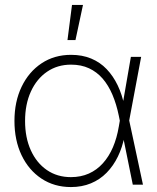

<svg xmlns="http://www.w3.org/2000/svg" viewBox="-20 -755 640 785"><path d="M270 9.8Q201.7 9.8 149.4 -24.9Q97.2 -59.6 68.1 -120.6Q39.1 -181.6 39.1 -260.7Q39.1 -339.4 68.4 -400.4Q97.7 -461.4 149.9 -496.1Q202.1 -530.8 270.5 -530.8Q316.4 -530.8 352.8 -515.6Q389.2 -500.5 416 -472.4Q442.9 -444.3 461.2 -406Q479.5 -367.7 488.8 -320.8H502.9L507.8 -264.6L564.5 0H522.9L465.8 -281.7Q456.1 -329.1 439.7 -367.7Q423.3 -406.2 399.7 -433.6Q376 -460.9 344 -475.8Q312 -490.7 270.5 -490.7Q214.8 -490.7 172.4 -461.7Q129.9 -432.6 106.2 -380.6Q82.5 -328.6 82.5 -260.3Q82.5 -192.4 106 -140.6Q129.4 -88.9 171.6 -59.8Q213.9 -30.8 270 -30.8Q310.5 -30.8 343.3 -45.4Q376 -60.1 400.6 -87.4Q425.3 -114.7 441.7 -152.8Q458 -190.9 465.8 -237.8L515.1 -522.5H557.1L507.8 -259.8L502.9 -199.2H489.3Q480.5 -152.8 461.9 -114.7Q443.4 -76.7 415.8 -48.6Q388.2 -20.5 351.6 -5.4Q314.9 9.8 270 9.8ZM255.9 -591.3 274.4 -734.9H319.3L288.6 -591.3Z"/></svg>

Font: Inter 28pt ExtraLight
Style: Regular
Weight: 250
Designer: Rasmus Andersson
Foundry: rsms
Version: Version 4.001;git-66647c0bb